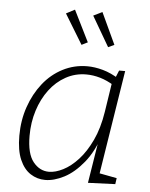

<svg xmlns="http://www.w3.org/2000/svg" viewBox="-55 -833 692 885"><g transform="rotate(5 291.0 -390.0)"><path d="M187 7Q150 7 119 -13Q88 -33 69.5 -75.5Q51 -118 51 -186Q51 -257 72.5 -319.5Q94 -382 132 -430Q170 -478 222.5 -505Q275 -532 336 -532Q370 -532 408 -521.5Q446 -511 487 -485L467 -486L483 -525H511L431 -21L415 -49L515 -30L511 -2L385 3L419 -209L432 -226Q406 -145 363.5 -93Q321 -41 274.5 -17Q228 7 187 7ZM201 -32Q231 -32 266.5 -50Q302 -68 335.5 -104.5Q369 -141 395.5 -197Q422 -253 434 -330L456 -473L465 -454Q431 -475 398.5 -484.5Q366 -494 334 -494Q283 -494 239.5 -470Q196 -446 164.5 -404Q133 -362 115.5 -307Q98 -252 98 -190Q98 -107 128 -69.5Q158 -32 201 -32ZM300 -628 328 -642 256 -787 216 -766ZM423 -628 451 -641 383 -787 342 -767Z"/></g></svg>

Font: Bitter Thin Light
Style: Italic
Weight: 300
Italic angle: -9°
Version: Version 2.002